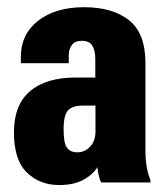

<svg xmlns="http://www.w3.org/2000/svg" viewBox="-20 -517 469 544"><path d="M19.5 -142.1Q19.5 -63.5 56.2 -28.1Q92.8 7.3 147.5 7.3Q189 7.3 216.3 -7.6Q243.7 -22.5 255.9 -43.5Q256.8 -31.7 259.8 -19.5Q262.7 -7.3 266.6 0H406.2V-7.3Q399.4 -22.5 395.8 -43.7Q392.1 -64.9 392.1 -91.3V-338.4Q392.1 -423.3 345.2 -460Q298.3 -496.6 218.3 -496.6Q137.2 -496.6 88.1 -458.3Q39.1 -419.9 39.1 -356.4V-337.9H174.8V-359.9Q174.8 -377.9 183.6 -389.6Q192.4 -401.4 212.4 -401.4Q232.9 -401.4 241.5 -387.7Q250 -374 250 -349.1V-297.4H194.8Q110.4 -297.4 64.9 -258.5Q19.5 -219.7 19.5 -142.1ZM160.2 -150.4Q160.2 -191.9 173.3 -204.8Q186.5 -217.8 212.4 -217.8H250.5V-144.5Q250.5 -117.7 235.4 -101.6Q220.2 -85.4 199.2 -85.4Q179.2 -85.4 169.7 -98.6Q160.2 -111.8 160.2 -150.4Z"/></svg>

Font: Roboto Flex
Style: wght 700 wdth 25 opsz 34 GRAD 0.00 slnt 0.00 XTRA 468 XOPQ 96 YOPQ 79 YTLC 514 YTUC 712 YTAS 750 YTDE -203.00 YTFI 738
Weight: 700
Width: 1
Designer: Berlow after Robertson
Foundry: Google
Version: Version 3.100